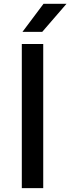

<svg xmlns="http://www.w3.org/2000/svg" viewBox="-20 -966 362 986"><path d="M92 0V-740H202V0ZM95.5 -802.5 203.5 -946.5H321.5L197 -802.5Z"/></svg>

Font: Encode Sans Expanded Medium
Style: Regular
Weight: 500
Width: 7
Designer: Multiple Designers
Foundry: Impallari Type
Version: Version 3.000; ttfautohint (v1.8.3) -l 8 -r 50 -G 200 -x 14 